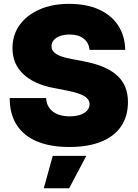

<svg xmlns="http://www.w3.org/2000/svg" viewBox="-20 -759 721 1006"><path d="M343.8 11.2Q244.1 11.2 174.3 -17.8Q104.5 -46.9 67.6 -104.2Q30.8 -161.6 30.8 -245.1H221.7Q223.1 -214.8 238.3 -193.6Q253.4 -172.4 280.5 -160.9Q307.6 -149.4 344.7 -149.4Q377 -149.4 400.4 -157.5Q423.8 -165.5 436.5 -179.9Q449.2 -194.3 449.2 -212.9Q449.2 -230.5 437 -243.4Q424.8 -256.3 399.2 -266.1Q373.5 -275.9 332.5 -284.2L259.8 -298.3Q156.7 -318.4 101.1 -371.6Q45.4 -424.8 45.4 -506.8Q45.4 -576.2 83 -628.2Q120.6 -680.2 187.3 -709.5Q253.9 -738.8 341.8 -738.8Q432.1 -738.8 497.3 -709.7Q562.5 -680.7 598.4 -626.7Q634.3 -572.8 636.2 -497.6H449.2Q445.8 -535.2 418.5 -556.6Q391.1 -578.1 345.2 -578.1Q316.4 -578.1 294.9 -570.3Q273.4 -562.5 261.7 -548.8Q250 -535.2 250 -517.1Q250 -500 261 -487.5Q272 -475.1 295.4 -465.8Q318.8 -456.5 356 -449.7L414.6 -438.5Q476.6 -426.8 521.2 -408Q565.9 -389.2 594.5 -362.8Q623 -336.4 636.7 -302Q650.4 -267.6 650.4 -224.6Q650.4 -149.4 614.3 -96.7Q578.1 -43.9 509.5 -16.4Q440.9 11.2 343.8 11.2ZM209.5 227.5 256.3 57.6H432.1L342.3 227.5Z"/></svg>

Font: Inter 28pt Black
Style: Regular
Weight: 900
Designer: Rasmus Andersson
Foundry: rsms
Version: Version 4.001;git-66647c0bb